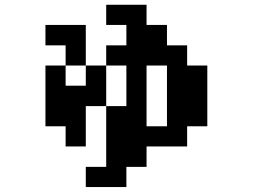

<svg xmlns="http://www.w3.org/2000/svg" viewBox="-20 -629 1040 790"><path d="M583 -109.4H667V-359.4H583ZM333 57.6H417V-192.4H500V-359.4H417V-442.4H500V-526.4H417V-609.4H583V-526.4H667V-442.4H750V-359.4H833V-109.4H750V-26.4H583V57.6H500V140.6H333ZM250 -276.4H333V-359.4H250ZM167 -109.4V-359.4H250V-442.4H167V-526.4H333V-359.4H417V-192.4H333V-26.4H250V-109.4Z"/></svg>

Font: KH Dot Dougenzaka 12
Style: Regular
Weight: 400
Designer: Original version for X68000 by Keitarou Hiraki (http://hp.vector.co.jp/authors/VA000874/) / TrueType conversion by Homem
Version: Version 1.00.20150527